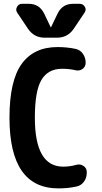

<svg xmlns="http://www.w3.org/2000/svg" viewBox="-20 -990 540 1019"><path d="M403.3 -969.7Q420.9 -969.7 430.2 -954.1Q439.5 -938.5 428.7 -922.9L371.1 -836.9Q338.9 -790 283.2 -790H216.8Q161.1 -790 128.9 -836.9L71.3 -922.9Q61.5 -937.5 70.3 -953.6Q79.1 -969.7 96.7 -969.7H132.8Q188.5 -969.7 213.9 -918.9L249 -845.7Q249 -844.7 250 -844.7Q251 -844.7 251 -845.7L286.1 -918.9Q311.5 -969.7 367.2 -969.7ZM385.7 -115.2Q405.3 -121.1 422.9 -109.4Q440.4 -97.7 440.4 -78.1V-72.3Q440.4 -45.9 425.3 -25.4Q410.2 -4.9 385.7 0Q341.8 9.8 290 9.8Q30.3 9.8 30.3 -365.2Q30.3 -560.5 94.7 -650.4Q159.2 -740.2 285.2 -740.2Q336.9 -740.2 380.9 -730.5Q405.3 -725.6 419.9 -704.6Q434.6 -683.6 434.6 -658.2V-657.2Q434.6 -635.7 418 -624Q401.4 -612.3 380.9 -617.2Q347.7 -625 309.6 -625Q235.4 -625 200.2 -566.4Q165 -507.8 165 -365.2Q165 -105.5 315.4 -105.5Q349.6 -105.5 385.7 -115.2Z"/></svg>

Font: Rounded Mgen+ 1m bold
Style: Bold
Weight: 700
Designer: [Source Han Sans]
Ryoko NISHIZUKA  (kana & ideographs); Paul D. Hunt (Latin, Greek & Cyrillic); Wenlong ZHANG  (bopomofo
Version: Version 1.059.20150602